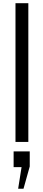

<svg xmlns="http://www.w3.org/2000/svg" viewBox="-20 -890 272 1204"><path d="M77.1 0V-870.1H157.7V0ZM93.8 293.5 115.2 158.2H65.4V59.6H166.5V153.8L127.4 293.5Z"/></svg>

Font: Antonio ExtraLight
Style: Regular
Weight: 250
Designer: Vernon Adams
Foundry: Vernon Adams
Version: Version 1.002